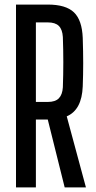

<svg xmlns="http://www.w3.org/2000/svg" viewBox="-20 -820 421 840"><path d="M50 0V-800H189Q268 -800 303.5 -766Q339 -732 342 -654Q344 -593 344 -543.5Q344 -494 342 -442Q338 -339 272 -311L356 0H263L189 -297H137V0ZM137 -374H189Q222 -374 237.5 -390Q253 -406 255 -438Q259 -548 255 -658Q253 -691 237.5 -706.5Q222 -722 189 -722H137Z"/></svg>

Font: Big Shoulders Display SemiBold
Style: Regular
Weight: 600
Designer: Patric King
Foundry: XO Type Co
Version: Version 1.000; ttfautohint (v1.8.2)